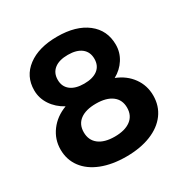

<svg xmlns="http://www.w3.org/2000/svg" viewBox="-163 -844 959 989"><g transform="rotate(-30 316.0 -350.0)"><path d="M550 -520Q550 -474 525.5 -435.5Q501 -397 459 -374Q518 -351 552 -304Q586 -257 586 -197Q586 -135 552 -89Q518 -43 455.5 -18Q393 7 309 7Q226 7 163.5 -17.5Q101 -42 67 -87.5Q33 -133 33 -194Q33 -254 69 -302.5Q105 -351 167 -374Q121 -399 94.5 -439Q68 -479 68 -526Q68 -609 133 -658Q198 -707 308 -707Q420 -707 485 -656.5Q550 -606 550 -520ZM200 -512Q200 -472 228.5 -449.5Q257 -427 309 -427Q361 -427 389.5 -449Q418 -471 418 -512Q418 -553 389.5 -575.5Q361 -598 309 -598Q257 -598 228.5 -575.5Q200 -553 200 -512ZM181 -211Q181 -164 214.5 -138Q248 -112 309 -112Q370 -112 404 -137.5Q438 -163 438 -210Q438 -257 404 -282.5Q370 -308 309 -308Q248 -308 214.5 -283Q181 -258 181 -211Z"/></g></svg>

Font: TypoPRO Montserrat Alternates
Style: Regular
Weight: 600
Designer: Julieta Ulanovsky
Foundry: Julieta Ulanovsky
Version: Version 6.001